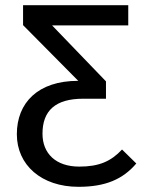

<svg xmlns="http://www.w3.org/2000/svg" viewBox="-20 -709 556 741"><path d="M45 -191C45 -72 140 12 283 12C387 12 454 -17 506 -78L451 -132C408 -86 362 -66 286 -66C195 -66 144 -117 144 -193C144 -282 194 -328 301 -328H389V-395L181 -611H475V-689H69V-612L282 -397H281C126 -397 45 -312 45 -191Z"/></svg>

Font: FiraGO Unicode
Style: Regular
Weight: 400
Designer: bBox Type
Foundry: bBox Type GmbH
Version: Version 1.001;PS 001.001;hotconv 1.0.88;makeotf.lib2.5.64775